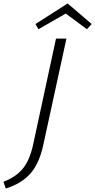

<svg xmlns="http://www.w3.org/2000/svg" viewBox="-87 -880 547 1104"><path d="M302 -860 440 -742 413 -712 291 -802 134 -712 117 -742ZM104 -51 235 -658H295L162 -47Q138 63 86 120Q34 177 -54 204L-67 165Q3 139 43.5 90.5Q84 42 104 -51Z"/></svg>

Font: EauTestText Semilight
Style: Italic
Weight: 300
Italic angle: -12°
Designer: Christian Thalmann (Catharsis Fonts)
Version: Version 0.001;PS 000.001;hotconv 1.0.88;makeotf.lib2.5.64775